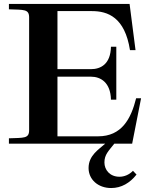

<svg xmlns="http://www.w3.org/2000/svg" viewBox="-20 -725 782 969"><path d="M25 -27V0H511C479 29 427 59 427 123C427 181 475 224 541 224C593 224 636 198 669 156L651 137C632 157 607 167 583 167C534 167 507 132 507 95C507 55 528 37 557 0H647L692 -229H667C641 -125 594 -37 475 -37H270V-338H439C488 -338 538 -309 540 -222H567V-489H540C538 -401 488 -376 439 -376H270V-669H444C524 -669 610 -638 636 -472H664L634 -705H25V-678C100 -675 127 -680 127 -637V-68C127 -25 100 -30 25 -27Z"/></svg>

Font: Ortica Linear
Style: Bold
Weight: 700
Designer: Benedetta Bovani
Foundry: Collletttivo
Version: Version 2.000;Glyphs 3.1.2 (3151)